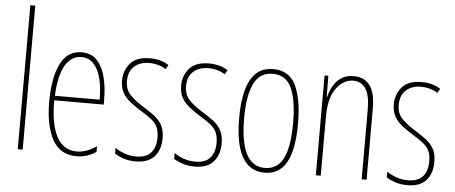

<svg xmlns="http://www.w3.org/2000/svg" viewBox="-51 -880 2396 1010"><g transform="rotate(5 1147.0 -375.0)"><path d="M97 0H71V-760H97Z M362 -537Q415 -537 445 -503Q475 -469 488 -415Q501 -361 501 -301V-273H240Q239 -148 274.5 -81.5Q310 -15 381 -15Q433 -15 485 -52V-22Q464 -8 438 1Q412 10 381 10Q295 10 254.5 -63.5Q214 -137 214 -264Q214 -388 250 -462.5Q286 -537 362 -537ZM362 -512Q310 -512 278 -459Q246 -406 241 -297H477Q478 -356 466.5 -404.5Q455 -453 429.5 -482.5Q404 -512 362 -512Z M825 -123Q825 -63 792.5 -26.5Q760 10 694 10Q657 10 628.5 0Q600 -10 583 -21V-52Q605 -36 634 -26Q663 -16 694 -16Q747 -16 772.5 -44.5Q798 -73 798 -125Q798 -160 787 -181.5Q776 -203 755 -219.5Q734 -236 704 -254Q670 -275 643.5 -295.5Q617 -316 601.5 -342.5Q586 -369 586 -408Q586 -461 619 -499Q652 -537 722 -537Q781 -537 822 -510L809 -487Q793 -499 769 -505.5Q745 -512 721 -512Q672 -512 642 -485Q612 -458 612 -407Q612 -364 636.5 -337Q661 -310 709 -280Q742 -260 768 -240.5Q794 -221 809.5 -194Q825 -167 825 -123Z M1137 -123Q1137 -63 1104.5 -26.5Q1072 10 1006 10Q969 10 940.5 0Q912 -10 895 -21V-52Q917 -36 946 -26Q975 -16 1006 -16Q1059 -16 1084.5 -44.5Q1110 -73 1110 -125Q1110 -160 1099 -181.5Q1088 -203 1067 -219.5Q1046 -236 1016 -254Q982 -275 955.5 -295.5Q929 -316 913.5 -342.5Q898 -369 898 -408Q898 -461 931 -499Q964 -537 1034 -537Q1093 -537 1134 -510L1121 -487Q1105 -499 1081 -505.5Q1057 -512 1033 -512Q984 -512 954 -485Q924 -458 924 -407Q924 -364 948.5 -337Q973 -310 1021 -280Q1054 -260 1080 -240.5Q1106 -221 1121.5 -194Q1137 -167 1137 -123Z M1528 -264Q1528 -124 1490 -57Q1452 10 1375 10Q1217 10 1217 -266Q1217 -400 1255.5 -468.5Q1294 -537 1373 -537Q1458 -537 1493 -464Q1528 -391 1528 -264ZM1243 -266Q1243 -143 1275 -79Q1307 -15 1374 -15Q1440 -15 1471 -76Q1502 -137 1502 -265Q1502 -380 1473.5 -446Q1445 -512 1373 -512Q1304 -512 1273.5 -448.5Q1243 -385 1243 -266Z M1799 -537Q1854 -537 1883.5 -498.5Q1913 -460 1913 -375V0H1887V-365Q1887 -445 1863.5 -479Q1840 -513 1799 -513Q1747 -513 1709 -462.5Q1671 -412 1671 -311V0H1645V-527H1665L1666 -415H1668Q1675 -445 1690.5 -473Q1706 -501 1732.5 -519Q1759 -537 1799 -537Z M2260 -123Q2260 -63 2227.5 -26.5Q2195 10 2129 10Q2092 10 2063.5 0Q2035 -10 2018 -21V-52Q2040 -36 2069 -26Q2098 -16 2129 -16Q2182 -16 2207.5 -44.5Q2233 -73 2233 -125Q2233 -160 2222 -181.5Q2211 -203 2190 -219.5Q2169 -236 2139 -254Q2105 -275 2078.5 -295.5Q2052 -316 2036.5 -342.5Q2021 -369 2021 -408Q2021 -461 2054 -499Q2087 -537 2157 -537Q2216 -537 2257 -510L2244 -487Q2228 -499 2204 -505.5Q2180 -512 2156 -512Q2107 -512 2077 -485Q2047 -458 2047 -407Q2047 -364 2071.5 -337Q2096 -310 2144 -280Q2177 -260 2203 -240.5Q2229 -221 2244.5 -194Q2260 -167 2260 -123Z"/></g></svg>

Font: Noto Sans Gujarati ExtraCondensed Thin
Style: Regular
Weight: 100
Width: 2
Designer: Jelle Bosma - Monotype Design Team, Universal Thirst
Foundry: Monotype Imaging Inc.
Version: Version 2.106; ttfautohint (v1.8.4.7-5d5b)